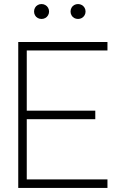

<svg xmlns="http://www.w3.org/2000/svg" viewBox="-20 -927 600 947"><path d="M70 0V-720H510V-678H112V-381H450V-339H112V-42H510V0ZM185 -833.5Q174.5 -833.5 166 -838.2Q157.5 -843 152.8 -851.5Q148 -860 148 -870Q148 -880.5 152.8 -889Q157.5 -897.5 166 -902.2Q174.5 -907 185 -907Q195 -907 203.5 -902.2Q212 -897.5 217 -889Q222 -880.5 222 -870Q222 -860 217 -851.5Q212 -843 203.5 -838.2Q195 -833.5 185 -833.5ZM365 -833.5Q354.5 -833.5 346 -838.2Q337.5 -843 332.8 -851.5Q328 -860 328 -870Q328 -880.5 332.8 -889Q337.5 -897.5 346 -902.2Q354.5 -907 365 -907Q375 -907 383.5 -902.2Q392 -897.5 397 -889Q402 -880.5 402 -870Q402 -860 397 -851.5Q392 -843 383.5 -838.2Q375 -833.5 365 -833.5Z"/></svg>

Font: Hauora
Style: Regular
Weight: 400
Designer: Wayne Shih
Foundry: WCYS
Version: Version 1.001